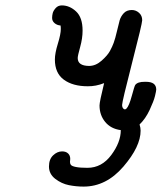

<svg xmlns="http://www.w3.org/2000/svg" viewBox="-20 -481 601 714"><path d="M162.1 138.2Q162.1 111.3 177.5 96.7Q192.9 82 210.9 82Q225.1 82 233.2 89.6Q241.2 97.2 241.2 109.9Q241.2 111.8 240.7 116Q240.2 120.1 240.2 121.1Q240.2 127.9 244.1 132.6Q248 137.2 262.9 140.1Q277.8 143.1 305.2 143.1Q358.4 143.1 393.8 95.5Q429.2 47.9 429.2 2.9Q392.1 -2 371.1 -27.6Q350.1 -53.2 350.1 -88.9Q350.1 -102.1 367.2 -171.9Q336.4 -159.7 306.2 -160.2Q251 -160.2 217.5 -184.6Q184.1 -209 184.1 -259.8Q184.1 -282.7 195.1 -318.4Q206.1 -354 206.1 -373Q206.1 -381.8 205.1 -386.2Q191.9 -387.2 182.9 -395Q173.8 -402.8 173.8 -414.1Q173.8 -422.9 176 -431.9Q178.2 -440.9 187 -450.9Q195.8 -460.9 210 -460.9Q238.8 -460.9 262.9 -438.5Q287.1 -416 287.1 -367.2Q287.1 -338.4 278.1 -306.2Q269 -273.9 269 -265.1Q269 -236.3 311 -235.8Q335.9 -235.8 357.9 -255.4Q379.9 -274.9 388.9 -291.5Q397.9 -308.1 402.8 -321.8Q408.7 -337.9 414.8 -364.5Q420.9 -391.1 425 -405.5Q429.2 -419.9 440.2 -431.9Q451.2 -443.8 470.2 -443.8Q485.4 -443.8 497.1 -433.3Q508.8 -422.9 508.8 -405.8Q508.8 -393.6 471.4 -248.3Q434.1 -103 434.1 -90.8Q434.1 -81.1 439.5 -76.4Q444.8 -71.8 450.2 -77.1Q460 -86.9 470 -124Q480 -161.1 482.9 -165Q491.7 -177.2 519 -176.8H522.9Q561 -176.8 561 -147.9Q561 -143.1 556.4 -124Q551.8 -105 536.4 -72Q521 -39.1 499 -18.1Q502.9 -5.9 502.9 4.9Q502.9 64 439 138.4Q375 212.9 291 212.9Q263.2 212.9 236.1 207.5Q209 202.1 185.5 184.1Q162.1 166 162.1 138.2Z"/></svg>

Font: CMU Typewriter Text
Style: BoldItalic
Weight: 700
Italic angle: -14.04°
Version: Version 0.7.0